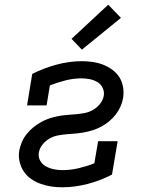

<svg xmlns="http://www.w3.org/2000/svg" viewBox="-20 -788 640 816"><path d="M244 8Q220 8 197 4.5Q174 1 152 -7Q130 -15 111.5 -28Q93 -41 80.5 -60Q68 -79 63 -102Q58 -125 62 -149Q66 -168 73.5 -185.5Q81 -203 94 -219Q107 -235 122.5 -247.5Q138 -260 155 -269.5Q172 -279 190.5 -285Q209 -291 227.5 -294.5Q246 -298 265 -299.5Q284 -301 302 -302.5Q320 -304 339 -307.5Q358 -311 375.5 -321Q393 -331 405.5 -347Q418 -363 421 -381Q424 -399 416 -415Q408 -431 393.5 -439.5Q379 -448 361.5 -451.5Q344 -455 326 -455Q293 -455 259 -446.5Q225 -438 192 -425L178 -340H95L117 -474Q167 -499 221 -513.5Q275 -528 328 -528Q351 -528 374.5 -524.5Q398 -521 418.5 -513Q439 -505 457.5 -491.5Q476 -478 487.5 -459.5Q499 -441 503 -418Q507 -395 503 -371Q500 -353 492 -335Q484 -317 472 -301.5Q460 -286 444.5 -273Q429 -260 411.5 -250.5Q394 -241 375.5 -235Q357 -229 338 -225.5Q319 -222 301 -220.5Q283 -219 264 -217.5Q245 -216 226.5 -212.5Q208 -209 191 -199.5Q174 -190 161 -174Q148 -158 145 -139Q142 -120 151 -104.5Q160 -89 176 -80.5Q192 -72 209.5 -68.5Q227 -65 246 -65Q280 -65 314 -73Q348 -81 381 -94L397 -188H480L456 -46Q406 -20 351.5 -6Q297 8 244 8ZM328 -577 284 -623 440 -768 494 -712Z"/></svg>

Font: Iosevka Plex Etoile
Style: Italic
Weight: 400
Italic angle: -9°
Designer: Belleve Invis
Foundry: Belleve Invis
Version: Version 25.1.1; ttfautohint (v1.8.4)